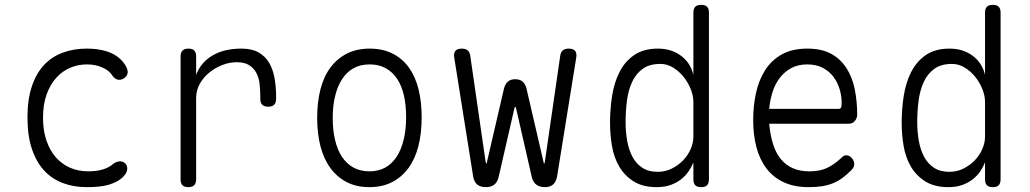

<svg xmlns="http://www.w3.org/2000/svg" viewBox="-20 -760 4240 790"><path d="M93 -277Q93 -352 111.5 -406Q130 -460 162.5 -494Q195 -528 240 -544Q285 -560 336 -560Q370 -560 396.5 -554.5Q423 -549 442 -539.5Q461 -530 474 -518Q487 -506 495 -493Q509 -470 504.5 -456.5Q500 -443 487 -436Q474 -429 462 -433Q450 -437 441 -451Q430 -469 402 -482Q374 -495 337 -495Q302 -495 269.5 -481.5Q237 -468 212 -440.5Q187 -413 172 -372Q157 -331 157 -275Q157 -223 171 -182Q185 -141 209.5 -113Q234 -85 268 -70Q302 -55 344 -55Q376 -55 402 -62.5Q428 -70 445 -85Q456 -94 470 -96Q484 -98 495 -88Q500 -83 502 -77Q504 -71 503.5 -64Q503 -57 499.5 -49.5Q496 -42 489 -35Q477 -22 461 -13.5Q445 -5 426 0.5Q407 6 384.5 8Q362 10 336 10Q283 10 238 -7Q193 -24 161 -59Q129 -94 111 -148Q93 -202 93 -277Z M755 10Q738 10 730.5 2Q723 -6 723 -22V-528Q723 -544 731 -552Q739 -560 755 -560Q772 -560 779.5 -552Q787 -544 787 -528V-452Q806 -503 854 -531.5Q902 -560 974 -560Q1017 -560 1044.5 -544Q1072 -528 1087.5 -501.5Q1103 -475 1109.5 -439Q1116 -403 1116 -364V-353Q1116 -337 1108 -329Q1100 -321 1084 -321Q1067 -321 1059 -329Q1051 -337 1051 -353V-364Q1051 -391 1048 -416Q1045 -441 1034.5 -460.5Q1024 -480 1005 -492Q986 -504 954 -504Q925 -504 896 -493Q867 -482 842.5 -462.5Q818 -443 802.5 -416Q787 -389 787 -356V-22Q787 -6 779 2Q771 10 755 10Z M1500 10Q1447 10 1407 -10.5Q1367 -31 1339.5 -68.5Q1312 -106 1298.5 -158.5Q1285 -211 1285 -275Q1285 -340 1298.5 -392.5Q1312 -445 1339.5 -482Q1367 -519 1407.5 -539.5Q1448 -560 1501 -560Q1555 -560 1595.5 -539.5Q1636 -519 1662.5 -482Q1689 -445 1702 -393Q1715 -341 1715 -277Q1715 -212 1701.5 -159Q1688 -106 1660.5 -68.5Q1633 -31 1593 -10.5Q1553 10 1500 10ZM1500 -55Q1537 -55 1565 -70.5Q1593 -86 1612 -115Q1631 -144 1641 -185.5Q1651 -227 1651 -277Q1651 -327 1642 -367Q1633 -407 1614 -435.5Q1595 -464 1567 -479.5Q1539 -495 1501 -495Q1463 -495 1435 -479.5Q1407 -464 1388 -435Q1369 -406 1359 -365.5Q1349 -325 1349 -275Q1349 -225 1358.5 -184.5Q1368 -144 1387 -115Q1406 -86 1434.5 -70.5Q1463 -55 1500 -55Z M1979 10Q1957 10 1944 -0.5Q1931 -11 1927 -33L1849 -523Q1846 -542 1854 -551Q1862 -560 1880 -560Q1896 -560 1904.5 -552.5Q1913 -545 1915 -530L1978 -95Q1980 -86 1981 -86Q1982 -86 1984 -95L2054 -397Q2059 -415 2070 -424.5Q2081 -434 2100 -434Q2119 -434 2130 -424.5Q2141 -415 2146 -397L2216 -95Q2218 -86 2219 -86Q2220 -86 2222 -95L2285 -530Q2287 -545 2295.5 -552.5Q2304 -560 2320 -560Q2338 -560 2346 -551Q2354 -542 2351 -523L2272 -33Q2268 -12 2256 -1Q2244 10 2222 10Q2200 10 2186.5 -0.5Q2173 -11 2168 -32L2104 -312Q2102 -321 2100 -321Q2098 -321 2096 -312L2032 -33Q2027 -11 2014 -0.5Q2001 10 1979 10Z M2865 10Q2848 10 2840.5 2Q2833 -6 2833 -23V-92Q2826 -74 2814 -56Q2802 -38 2784 -23.5Q2766 -9 2741 0.5Q2716 10 2682 10Q2625 10 2587.5 -13.5Q2550 -37 2528 -74.5Q2506 -112 2498 -159.5Q2490 -207 2490 -255Q2490 -311 2498.5 -365.5Q2507 -420 2529 -463.5Q2551 -507 2589.5 -533.5Q2628 -560 2687 -560Q2742 -560 2781.5 -531Q2821 -502 2833 -452V-708Q2833 -724 2840.5 -732Q2848 -740 2865 -740Q2882 -740 2889.5 -732Q2897 -724 2897 -708V-23Q2897 -6 2889.5 2Q2882 10 2865 10ZM2686 -53Q2717 -53 2743.5 -66Q2770 -79 2790 -99.5Q2810 -120 2821.5 -146Q2833 -172 2833 -198V-341Q2833 -366 2822 -393.5Q2811 -421 2792.5 -444Q2774 -467 2749.5 -482Q2725 -497 2697 -497Q2652 -497 2624 -476.5Q2596 -456 2580.5 -422Q2565 -388 2559.5 -345Q2554 -302 2554 -258Q2554 -218 2560.5 -181Q2567 -144 2582 -115.5Q2597 -87 2622.5 -70Q2648 -53 2686 -53Z M3462 -121Q3476 -121 3485.5 -109Q3495 -97 3495 -84Q3495 -78 3492 -72Q3489 -66 3482 -59Q3464 -41 3446.5 -28Q3429 -15 3408.5 -6.5Q3388 2 3363.5 6Q3339 10 3307 10Q3248 10 3205 -10Q3162 -30 3134 -66.5Q3106 -103 3092.5 -154Q3079 -205 3079 -266Q3079 -324 3090.5 -377Q3102 -430 3128 -471Q3154 -512 3196.5 -536Q3239 -560 3302 -560Q3361 -560 3400 -538.5Q3439 -517 3463 -479.5Q3487 -442 3497 -392.5Q3507 -343 3507 -288Q3507 -274 3497.5 -262.5Q3488 -251 3473 -251H3145Q3149 -204 3161 -166.5Q3173 -129 3193.5 -104.5Q3214 -80 3243 -67.5Q3272 -55 3309 -55Q3354 -55 3383 -69Q3412 -83 3438 -107Q3444 -113 3449 -117Q3454 -121 3462 -121ZM3145 -312H3432Q3437 -312 3440 -316.5Q3443 -321 3443 -338Q3443 -364 3435 -392Q3427 -420 3410 -443Q3393 -466 3366 -480.5Q3339 -495 3302 -495Q3263 -495 3235 -479.5Q3207 -464 3188 -439Q3169 -414 3158.5 -380.5Q3148 -347 3145 -312Z M4065 10Q4048 10 4040.5 2Q4033 -6 4033 -23V-92Q4026 -74 4014 -56Q4002 -38 3984 -23.5Q3966 -9 3941 0.5Q3916 10 3882 10Q3825 10 3787.5 -13.5Q3750 -37 3728 -74.5Q3706 -112 3698 -159.5Q3690 -207 3690 -255Q3690 -311 3698.5 -365.5Q3707 -420 3729 -463.5Q3751 -507 3789.5 -533.5Q3828 -560 3887 -560Q3942 -560 3981.5 -531Q4021 -502 4033 -452V-708Q4033 -724 4040.5 -732Q4048 -740 4065 -740Q4082 -740 4089.5 -732Q4097 -724 4097 -708V-23Q4097 -6 4089.5 2Q4082 10 4065 10ZM3886 -53Q3917 -53 3943.5 -66Q3970 -79 3990 -99.5Q4010 -120 4021.5 -146Q4033 -172 4033 -198V-341Q4033 -366 4022 -393.5Q4011 -421 3992.5 -444Q3974 -467 3949.5 -482Q3925 -497 3897 -497Q3852 -497 3824 -476.5Q3796 -456 3780.5 -422Q3765 -388 3759.5 -345Q3754 -302 3754 -258Q3754 -218 3760.5 -181Q3767 -144 3782 -115.5Q3797 -87 3822.5 -70Q3848 -53 3886 -53Z"/></svg>

Font: Maple Mono ExtraLight
Style: Regular
Weight: 275
Monospace: yes
Designer: subframe7536
Version: Version 7.000